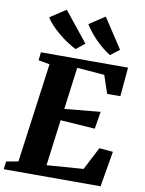

<svg xmlns="http://www.w3.org/2000/svg" viewBox="-117 -1100 886 1173"><g transform="rotate(10 326.0 -513.0)"><path d="M-10.5 0 -4 -49 70 -62.5 154 -680 84 -692.5 89.5 -743H630L614 -563H532L494.5 -674.5L324.5 -688L290 -427L512 -448L494.5 -340.5L280 -355L243 -69.5L470 -86.5L543 -228L628 -220.5L590.5 0ZM563 -842 507.5 -799Q481 -816 457 -835.8Q433 -855.5 412.5 -876.8Q392 -898 375 -919.8Q358 -941.5 345 -963L442 -1026.5ZM348 -842 294.5 -799Q266.5 -813 238 -832Q209.5 -851 183.2 -873.2Q157 -895.5 135.8 -918.2Q114.5 -941 102 -962L200 -1026.5Z"/></g></svg>

Font: Merriweather 28pt Black
Style: Italic
Weight: 900
Italic angle: -7.8°
Version: Version 2.101